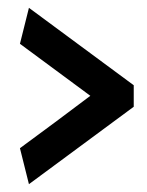

<svg xmlns="http://www.w3.org/2000/svg" viewBox="-20 -490 376 491"><path d="M322 -217 54 -19 31 -111Q76 -144 121 -177.5Q166 -211 211 -245L31 -378L54 -470L322 -272Z"/></svg>

Font: Palanquin SemiBold
Style: Regular
Weight: 600
Designer: Pria Ravichandran
Version: Version 1.0.4